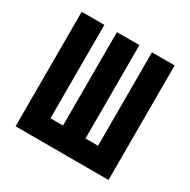

<svg xmlns="http://www.w3.org/2000/svg" viewBox="-124 -637 748 755"><g transform="rotate(30 250.0 -260.0)"><path d="M39 0V-520H142V-96H199V-520H301V-96H358V-520H461V0Z"/></g></svg>

Font: Iosevka Curly
Style: Bold
Weight: 700
Monospace: yes
Designer: Belleve Invis
Foundry: Belleve Invis
Version: Version 22.1.2; ttfautohint (v1.8.4)